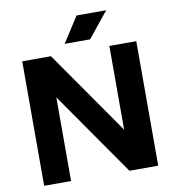

<svg xmlns="http://www.w3.org/2000/svg" viewBox="-99 -1036 1021 1124"><g transform="rotate(-10 411.0 -474.5)"><path d="M72 0V-740H243L619 -201H590V-740H750V0H579L203 -539H232V0ZM334.5 -797.5 432 -949H608L485.5 -797.5Z"/></g></svg>

Font: Encode Sans SC SemiExpanded
Style: Bold
Weight: 700
Width: 6
Designer: Multiple Designers
Foundry: Impallari Type
Version: Version 3.002